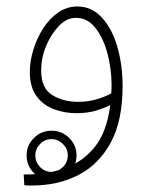

<svg xmlns="http://www.w3.org/2000/svg" viewBox="-20 -341 465 592"><path d="M79 231Q73 231 67.5 231Q62 231 55 230L53 197Q117 198 173.5 180Q230 162 269.5 115.5Q309 69 320 -17Q300 -7 274.5 0.5Q249 8 215 8Q180 8 147 -4Q114 -16 93 -44Q72 -72 72 -119Q72 -153 83 -188.5Q94 -224 113.5 -254Q133 -284 159.5 -302.5Q186 -321 219 -321Q263 -321 294.5 -286.5Q326 -252 342 -196Q358 -140 358 -75Q358 31 321.5 98.5Q285 166 222 198.5Q159 231 79 231ZM107 -123Q107 -69 141 -48Q175 -27 220 -27Q252 -27 278.5 -35Q305 -43 323 -53Q324 -65 324 -79Q324 -128 311.5 -175.5Q299 -223 274.5 -254.5Q250 -286 214 -286Q186 -286 162 -261.5Q138 -237 122.5 -200Q107 -163 107 -123ZM139 215Q107 215 84.5 192.5Q62 170 62 138Q62 107 84.5 84.5Q107 62 139 62Q171 62 193.5 84.5Q216 107 216 138Q216 170 193 192.5Q170 215 139 215ZM139 189Q159 189 174 174Q189 159 189 138Q189 118 174 103Q159 88 139 88Q118 88 103.5 103Q89 118 89 138Q89 159 103.5 174Q118 189 139 189Z"/></svg>

Font: Noto Sans Arabic SemCond ExtLt
Style: Regular
Weight: 200
Width: 4
Designer: Monotype Design Team, Nadine Chahine, Nizar Qandah and Khaled Hosny
Foundry: Monotype Imaging Inc.
Version: Version 2.012; ttfautohint (v1.8.4.7-5d5b)